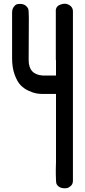

<svg xmlns="http://www.w3.org/2000/svg" viewBox="-20 -815 457 1032"><path d="M372 -754V-743V-675V-494V-484V95V109V121V156Q372 174 361 184Q350 194 340 196L329 197Q306 197 294 186.5Q282 176 282 165L281 154L280 121V99V95L281 54V-310H210H209Q192 -310 175 -313Q158 -316 133 -327.5Q108 -339 90 -358Q72 -377 58.5 -414.5Q45 -452 45 -502V-746Q45 -766 53.5 -777.5Q62 -789 69.5 -791.5Q77 -794 85 -794H87Q108 -794 120 -783Q132 -772 133 -762L134 -751L135 -720L134 -492Q134 -414 210 -409H281V-489Q281 -490 280.5 -492Q280 -494 280 -496V-720V-739V-751Q277 -783 310 -792Q318 -795 329 -795Q346 -794 359 -783Q372 -772 372 -754Z"/></svg>

Font: Soda Fountain
Style: Regular
Weight: 400
Version: Version 1.0